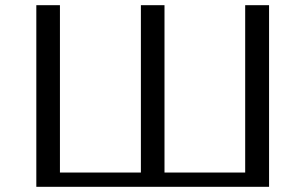

<svg xmlns="http://www.w3.org/2000/svg" viewBox="-20 -720 1177 740"><path d="M925 -700V-55H614V-700H523V-55H211V-700H120V0H1017V-700Z"/></svg>

Font: Tenor Sans
Style: Regular
Weight: 400
Designer: Denis Masharov
Foundry: Denis Masharov
Version: Version 1.1